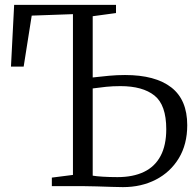

<svg xmlns="http://www.w3.org/2000/svg" viewBox="-20 -763 801 787"><path d="M484 4Q468 4 437.8 3Q407.5 2 376.2 1Q345 0 323.5 0H192.5V-35L279 -46V-705L110 -699L77 -490H25L38 -743H455.5V-709.5L360 -696.5V-445.5Q395 -449.5 427.2 -452.5Q459.5 -455.5 492.5 -455.5Q616.5 -455.5 682 -404.8Q747.5 -354 747.5 -250Q747.5 -171.5 713 -114.5Q678.5 -57.5 619 -26.8Q559.5 4 484 4ZM461.5 -37Q525.5 -37 570.2 -58.5Q615 -80 638.2 -123.8Q661.5 -167.5 661.5 -233.5Q661.5 -333 613 -371.5Q564.5 -410 474 -410Q442 -410 415 -407.2Q388 -404.5 360 -400.5V-43Q373.5 -40.5 400.8 -38.8Q428 -37 461.5 -37Z"/></svg>

Font: Merriweather 60pt Light
Style: Regular
Weight: 300
Version: Version 2.100